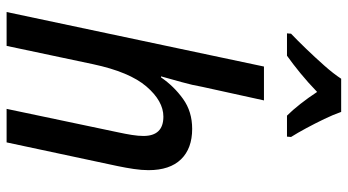

<svg xmlns="http://www.w3.org/2000/svg" viewBox="-250 -778 1028 567"><g transform="rotate(90 263.5 -494.0)"><path d="M15 0 176 -760H276L236 -578Q231 -549 222 -517Q213 -485 205 -456H208Q234 -494 271.5 -521Q309 -548 360 -548Q418 -548 450 -515Q482 -482 482 -419Q482 -399 478.5 -375.5Q475 -352 470 -328L400 0H301L370 -328Q375 -351 378 -370Q381 -389 381 -404Q381 -463 324 -463Q278 -463 235 -413Q192 -363 169 -255L115 0ZM79 -840Q99 -859 124 -885Q149 -911 173 -938Q197 -965 212 -988H310Q318 -965 331 -938Q344 -911 358 -885Q372 -859 384 -840L383 -828H321Q305 -844 286.5 -867.5Q268 -891 251 -917Q223 -890 195.5 -867.5Q168 -845 144 -828H78Z"/></g></svg>

Font: Noto Sans SemiCondensed Medium
Style: Italic
Weight: 500
Width: 4
Italic angle: -12°
Designer: Monotype Design Team
Foundry: Monotype Imaging Inc.
Version: Version 2.013; ttfautohint (v1.8.4.7-5d5b)